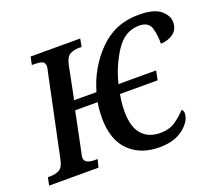

<svg xmlns="http://www.w3.org/2000/svg" viewBox="-142 -895 1210 1074"><g transform="rotate(-20 463.5 -358.5)"><path d="M636 10Q725 10 778.5 -32Q832 -74 833 -122Q833 -136 822 -145Q797 -116 759.5 -90Q722 -64 667 -64Q597 -64 558 -109Q519 -154 519 -244Q519 -297 529 -346H753L764 -401H540Q565 -503 619.5 -586Q674 -669 759 -669Q817 -669 829.5 -623.5Q842 -578 840 -532Q886 -534 916 -557Q946 -580 946 -622Q946 -662 907 -694.5Q868 -727 777 -727Q636 -727 541 -630Q446 -533 409 -401H276L316 -600Q326 -644 349 -655.5Q372 -667 400 -667H417L426 -714H131L121 -667H138Q164 -667 181 -661Q198 -655 198 -631Q198 -622 192 -599L90 -113Q81 -70 58 -58.5Q35 -47 9 -47H-9L-19 0H275L287 -47H269Q209 -47 209 -83Q209 -92 214 -112L262 -346H396Q391 -318 389.5 -294.5Q388 -271 388 -255Q388 -124 456 -57Q524 10 636 10Z"/></g></svg>

Font: Noto Serif SemiCondensed Semi
Style: Italic
Weight: 600
Width: 4
Italic angle: -12°
Designer: Monotype Design Team
Foundry: Monotype Imaging Inc.
Version: Version 1.901